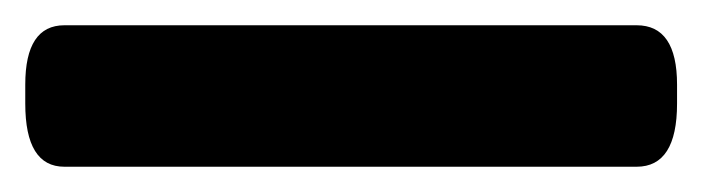

<svg xmlns="http://www.w3.org/2000/svg" viewBox="-37 6 556 152"><path d="M14 138Q-17 138 -17 88V73Q-17 26 14 26H467Q499 26 499 73V88Q499 138 467 138Z"/></svg>

Font: Asap Semi Condensed ExtraBold
Style: Regular
Weight: 800
Width: 4
Designer: Pablo Cosgaya
Foundry: Omnibus-Type
Version: Version 3.001; ttfautohint (v1.8.4.7-5d5b)